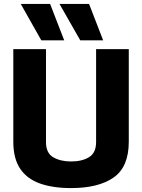

<svg xmlns="http://www.w3.org/2000/svg" viewBox="-20 -951 726 981"><path d="M48 -227V-700H215V-225Q215 -169 252 -147.5Q289 -126 343 -126Q399 -126 435 -148Q471 -170 471 -225V-700H638V-227Q638 -98 560.5 -44Q483 10 343 10Q250 10 184 -13.5Q118 -37 83 -89Q48 -141 48 -227ZM390 -745 284 -931H435L507 -745ZM191 -745 86 -931H236L308 -745Z"/></svg>

Font: Georama
Style: Bold
Weight: 700
Designer: Jean-Baptiste Levee
Foundry: Production Type
Version: Version 1.000